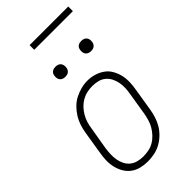

<svg xmlns="http://www.w3.org/2000/svg" viewBox="-277 -975 1054 1054"><g transform="rotate(-45 250.0 -447.5)"><path d="M198 8Q171 8 144.5 1.5Q118 -5 97.5 -20.5Q77 -36 64 -58.5Q51 -81 45 -107Q39 -133 40 -160.5Q41 -188 46 -215L67 -345Q71 -370 79 -395Q87 -420 101 -442.5Q115 -465 134.5 -484.5Q154 -504 177.5 -516Q201 -528 226 -534.5Q251 -541 277 -541Q304 -541 330 -533Q356 -525 377 -510Q398 -495 411 -472Q424 -449 430 -423.5Q436 -398 435 -370Q434 -342 429 -315L408 -185Q404 -160 396 -135Q388 -110 374.5 -87.5Q361 -65 341 -46Q321 -27 297.5 -14.5Q274 -2 248.5 3Q223 8 198 8ZM199 -29Q220 -29 241 -33Q262 -37 281 -48Q300 -59 315.5 -75.5Q331 -92 342 -110.5Q353 -129 359 -149.5Q365 -170 369 -191L390 -321Q394 -342 395 -364Q396 -386 392 -407Q388 -428 378.5 -446.5Q369 -465 353 -478Q337 -491 316.5 -496Q296 -501 274 -501Q253 -501 232.5 -496.5Q212 -492 193 -481Q174 -470 159 -454Q144 -438 133 -419Q122 -400 116 -380Q110 -360 107 -339L85 -209Q82 -188 81 -166Q80 -144 83.5 -123.5Q87 -103 96 -84.5Q105 -66 120.5 -53Q136 -40 157 -34.5Q178 -29 199 -29ZM406 -641Q397 -641 388.5 -644Q380 -647 374.5 -654Q369 -661 367.5 -670.5Q366 -680 368 -690Q369 -696 372 -702Q375 -708 381 -712Q387 -716 393.5 -717.5Q400 -719 406 -719Q416 -719 424.5 -716Q433 -713 438.5 -706Q444 -699 445.5 -689.5Q447 -680 445 -670Q444 -664 440.5 -658Q437 -652 431.5 -648Q426 -644 419.5 -642.5Q413 -641 406 -641ZM206 -641Q197 -641 188.5 -644Q180 -647 174.5 -654Q169 -661 167.5 -670.5Q166 -680 168 -690Q169 -696 172 -702Q175 -708 181 -712Q187 -716 193.5 -717.5Q200 -719 206 -719Q216 -719 224.5 -716Q233 -713 238.5 -706Q244 -699 245.5 -689.5Q247 -680 245 -670Q244 -664 240.5 -658Q237 -652 231.5 -648Q226 -644 219.5 -642.5Q213 -641 206 -641ZM190 -867V-903H490V-867Z"/></g></svg>

Font: Iosevka Slab XLtObl
Style: Regular
Weight: 200
Italic angle: -9°
Monospace: yes
Designer: Belleve Invis
Foundry: Belleve Invis
Version: Version 11.1.1; ttfautohint (v1.8.3)